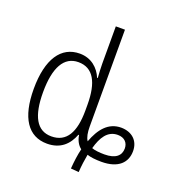

<svg xmlns="http://www.w3.org/2000/svg" viewBox="-151 -882 1019 1105"><g transform="rotate(20 358.0 -329.5)"><path d="M455 101C457 65 463 21 469 -10C488 -3 521 1 557 1C662 1 708 -50 708 -119C708 -182 665 -222 599 -223C519 -223 473 -164 443 -83C430 -102 425 -131 425 -167V-760H369V-532C369 -506 371 -474 373 -445H369C347 -498 300 -542 229 -542C115 -542 48 -444 48 -261C48 -84 111 10 227 10C310 10 356 -37 380 -100H384C389 -68 403 -43 424 -27C415 9 409 55 406 97ZM236 -38C146 -38 105 -116 105 -261C105 -412 150 -493 238 -493C329 -493 370 -417 370 -280V-245C370 -112 329 -38 236 -38ZM559 -45C529 -45 499 -48 481 -55C500 -124 531 -177 594 -177C636 -177 658 -151 658 -117C658 -73 627 -45 559 -45Z"/></g></svg>

Font: Noto Sans Display SemiCondensed Light
Style: Regular
Weight: 300
Width: 4
Designer: Monotype Design Team
Foundry: Monotype Imaging Inc.
Version: Version 1.900